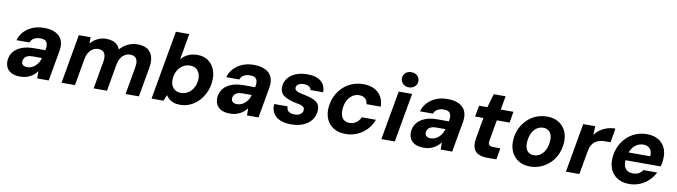

<svg xmlns="http://www.w3.org/2000/svg" viewBox="-35 -1346 6955 1973"><g transform="rotate(10 3442.0 -359.5)"><path d="M188 12Q129 12 93 -7.5Q57 -27 42 -60.5Q27 -94 31 -135Q36 -184 65.5 -221Q95 -258 148 -279Q201 -300 274 -300H396Q403 -338 398.5 -362.5Q394 -387 376 -399Q358 -411 323 -411Q287 -411 259.5 -396Q232 -381 221 -350H85Q100 -403 136.5 -442Q173 -481 226 -502.5Q279 -524 343 -524Q415 -524 463 -500.5Q511 -477 531 -431.5Q551 -386 540 -321L483 0H363L362 -75Q348 -56 330 -40Q312 -24 290 -12.5Q268 -1 242.5 5.5Q217 12 188 12ZM241 -96Q264 -96 285.5 -105Q307 -114 324.5 -130Q342 -146 355 -167Q368 -188 374 -213L375 -215H275Q247 -215 226.5 -207Q206 -199 195 -184.5Q184 -170 182 -151Q179 -124 195.5 -110Q212 -96 241 -96Z M617 0 707 -512H830L829 -446Q859 -482 901 -503Q943 -524 993 -524Q1029 -524 1058 -514.5Q1087 -505 1106.5 -486Q1126 -467 1137 -439Q1171 -479 1218.5 -501.5Q1266 -524 1317 -524Q1383 -524 1422.5 -498.5Q1462 -473 1476.5 -423.5Q1491 -374 1478 -304L1424 0H1285L1336 -291Q1346 -347 1327.5 -377Q1309 -407 1263 -407Q1235 -407 1210 -393Q1185 -379 1167.5 -353Q1150 -327 1142 -291L1091 0H952L1003 -291Q1012 -347 993.5 -377Q975 -407 929 -407Q900 -407 875 -392Q850 -377 832 -349.5Q814 -322 807 -283L757 0Z M1854 12Q1815 12 1785.5 1.5Q1756 -9 1737 -26.5Q1718 -44 1707 -63L1680 0H1556L1683 -720H1823L1775 -448Q1805 -485 1848.5 -504.5Q1892 -524 1944 -524Q2010 -524 2056 -492Q2102 -460 2124 -404.5Q2146 -349 2139 -278Q2133 -217 2109 -164.5Q2085 -112 2046.5 -72Q2008 -32 1959 -10Q1910 12 1854 12ZM1842 -110Q1882 -110 1914.5 -129.5Q1947 -149 1968.5 -184.5Q1990 -220 1995 -266Q1999 -306 1987 -337Q1975 -368 1950 -385.5Q1925 -403 1889 -403Q1848 -403 1815.5 -383Q1783 -363 1761.5 -327.5Q1740 -292 1736 -245Q1731 -205 1743 -174.5Q1755 -144 1780.5 -127Q1806 -110 1842 -110Z M2377 12Q2318 12 2282 -7.5Q2246 -27 2231 -60.5Q2216 -94 2220 -135Q2225 -184 2254.5 -221Q2284 -258 2337 -279Q2390 -300 2463 -300H2585Q2592 -338 2587.5 -362.5Q2583 -387 2565 -399Q2547 -411 2512 -411Q2476 -411 2448.5 -396Q2421 -381 2410 -350H2274Q2289 -403 2325.5 -442Q2362 -481 2415 -502.5Q2468 -524 2532 -524Q2604 -524 2652 -500.5Q2700 -477 2720 -431.5Q2740 -386 2729 -321L2672 0H2552L2551 -75Q2537 -56 2519 -40Q2501 -24 2479 -12.5Q2457 -1 2431.5 5.5Q2406 12 2377 12ZM2430 -96Q2453 -96 2474.5 -105Q2496 -114 2513.5 -130Q2531 -146 2544 -167Q2557 -188 2563 -213L2564 -215H2464Q2436 -215 2415.5 -207Q2395 -199 2384 -184.5Q2373 -170 2371 -151Q2368 -124 2384.5 -110Q2401 -96 2430 -96Z M3013 12Q2939 12 2891.5 -11Q2844 -34 2823 -74Q2802 -114 2807 -164H2947Q2946 -144 2954.5 -128Q2963 -112 2982 -103Q3001 -94 3030 -94Q3056 -94 3074.5 -101.5Q3093 -109 3104 -122Q3115 -135 3117 -152Q3119 -171 3109 -182.5Q3099 -194 3078.5 -201Q3058 -208 3029 -212Q2990 -220 2956.5 -231.5Q2923 -243 2899.5 -259.5Q2876 -276 2864.5 -301.5Q2853 -327 2857 -362Q2861 -409 2891.5 -446Q2922 -483 2973.5 -503.5Q3025 -524 3091 -524Q3186 -524 3234.5 -482.5Q3283 -441 3281 -370H3149Q3147 -393 3127 -405.5Q3107 -418 3073 -418Q3038 -418 3017 -404.5Q2996 -391 2994 -370Q2992 -356 3001 -345Q3010 -334 3030.5 -326.5Q3051 -319 3085 -313Q3130 -304 3164.5 -293Q3199 -282 3221.5 -265.5Q3244 -249 3253.5 -224.5Q3263 -200 3259 -164Q3253 -110 3220.5 -70Q3188 -30 3134.5 -9Q3081 12 3013 12Z M3580 12Q3508 12 3456.5 -19Q3405 -50 3381 -105.5Q3357 -161 3364 -232Q3370 -295 3396 -348.5Q3422 -402 3463.5 -441.5Q3505 -481 3558.5 -502.5Q3612 -524 3674 -524Q3773 -524 3830.5 -472Q3888 -420 3890 -327H3741Q3739 -363 3715.5 -384Q3692 -405 3653 -405Q3614 -405 3583 -384Q3552 -363 3532.5 -326.5Q3513 -290 3508 -241Q3505 -211 3509.5 -186Q3514 -161 3525.5 -143.5Q3537 -126 3556 -116.5Q3575 -107 3600 -107Q3627 -107 3649.5 -116.5Q3672 -126 3689.5 -143.5Q3707 -161 3717 -186H3865Q3843 -126 3800.5 -81.5Q3758 -37 3702 -12.5Q3646 12 3580 12Z M3954 0 4045 -512H4185L4094 0ZM4140 -573Q4101 -573 4077.5 -596Q4054 -619 4053 -652Q4054 -686 4077.5 -708.5Q4101 -731 4139 -731Q4177 -731 4201.5 -708.5Q4226 -686 4225 -652Q4226 -619 4201.5 -596Q4177 -573 4140 -573Z M4398 12Q4339 12 4303 -7.5Q4267 -27 4252 -60.5Q4237 -94 4241 -135Q4246 -184 4275.5 -221Q4305 -258 4358 -279Q4411 -300 4484 -300H4606Q4613 -338 4608.5 -362.5Q4604 -387 4586 -399Q4568 -411 4533 -411Q4497 -411 4469.5 -396Q4442 -381 4431 -350H4295Q4310 -403 4346.5 -442Q4383 -481 4436 -502.5Q4489 -524 4553 -524Q4625 -524 4673 -500.5Q4721 -477 4741 -431.5Q4761 -386 4750 -321L4693 0H4573L4572 -75Q4558 -56 4540 -40Q4522 -24 4500 -12.5Q4478 -1 4452.5 5.5Q4427 12 4398 12ZM4451 -96Q4474 -96 4495.5 -105Q4517 -114 4534.5 -130Q4552 -146 4565 -167Q4578 -188 4584 -213L4585 -215H4485Q4457 -215 4436.5 -207Q4416 -199 4405 -184.5Q4394 -170 4392 -151Q4389 -124 4405.5 -110Q4422 -96 4451 -96Z M5059 0Q5002 0 4965 -18.5Q4928 -37 4914 -76.5Q4900 -116 4911 -179L4949 -396H4862L4883 -512H4970L5011 -655H5135L5110 -512H5242L5222 -396H5089L5051 -178Q5045 -145 5058 -132Q5071 -119 5104 -119H5175L5154 0Z M5505 12Q5434 12 5383 -20.5Q5332 -53 5308 -109.5Q5284 -166 5291 -239Q5297 -301 5322.5 -353Q5348 -405 5388.5 -443.5Q5429 -482 5481 -503Q5533 -524 5593 -524Q5664 -524 5715 -492.5Q5766 -461 5790.5 -404.5Q5815 -348 5807 -274Q5801 -212 5776 -160Q5751 -108 5710 -69.5Q5669 -31 5617 -9.5Q5565 12 5505 12ZM5524 -109Q5561 -109 5590.5 -128.5Q5620 -148 5639.5 -184.5Q5659 -221 5664 -271Q5669 -314 5659 -343.5Q5649 -373 5627 -388.5Q5605 -404 5574 -404Q5538 -404 5508 -384.5Q5478 -365 5459 -328.5Q5440 -292 5435 -242Q5430 -199 5440 -169Q5450 -139 5472 -124Q5494 -109 5524 -109Z M5880 0 5970 -512H6095L6092 -422Q6117 -455 6149.5 -477.5Q6182 -500 6221 -512Q6260 -524 6304 -524L6279 -377H6220Q6192 -377 6166.5 -370.5Q6141 -364 6120 -349Q6099 -334 6084.5 -309Q6070 -284 6064 -246L6020 0Z M6541 12Q6469 12 6418.5 -18.5Q6368 -49 6344 -104Q6320 -159 6327 -232Q6333 -294 6358 -347Q6383 -400 6424 -440Q6465 -480 6518 -502Q6571 -524 6635 -524Q6707 -524 6756 -494Q6805 -464 6827 -411.5Q6849 -359 6842 -291Q6841 -274 6837.5 -256Q6834 -238 6829 -222H6424L6439 -306H6705Q6709 -340 6698.5 -363.5Q6688 -387 6667 -399.5Q6646 -412 6616 -412Q6583 -412 6552.5 -395.5Q6522 -379 6500.5 -347Q6479 -315 6470 -266L6465 -236Q6458 -197 6466.5 -166.5Q6475 -136 6499 -119Q6523 -102 6559 -102Q6597 -102 6621.5 -116Q6646 -130 6662 -154H6805Q6782 -107 6742.5 -69Q6703 -31 6651.5 -9.5Q6600 12 6541 12Z"/></g></svg>

Font: DM Sans 12pt ExtraBold
Style: Italic
Weight: 800
Italic angle: -10°
Version: Version 4.004;gftools[0.9.30]